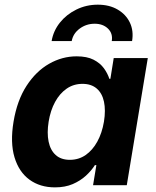

<svg xmlns="http://www.w3.org/2000/svg" viewBox="-20 -788 665 817"><path d="M213.9 9.3Q150.4 9.3 105.5 -23.4Q60.5 -56.2 41.7 -118.7Q22.9 -181.2 37.6 -270Q52.7 -360.8 93 -422.9Q133.3 -484.9 189 -516.6Q244.6 -548.3 306.2 -548.3Q350.1 -548.3 378.2 -533.9Q406.2 -519.5 422.1 -497.6Q438 -475.6 445.3 -452.6H449.7L463.9 -541H608.9L519.5 0H376L390.1 -85.4H383.8Q369.1 -62 345.5 -40.3Q321.8 -18.6 289.3 -4.6Q256.8 9.3 213.9 9.3ZM277.3 -107.9Q314.9 -107.9 344.5 -128.4Q374 -148.9 394 -185.3Q414.1 -221.7 422.4 -270.5Q430.2 -319.3 422.4 -355.5Q414.6 -391.6 391.4 -411.4Q368.2 -431.2 331.1 -431.2Q293 -431.2 263.4 -410.6Q233.9 -390.1 214.4 -354.2Q194.8 -318.4 187 -270.5Q179.2 -222.2 186.8 -185.5Q194.3 -148.9 217 -128.4Q239.7 -107.9 277.3 -107.9ZM396 -768.1Q445.3 -768.1 480.7 -747.3Q516.1 -726.6 532.7 -691.7Q549.3 -656.7 542 -613.3H455.6Q460.9 -645.5 439.5 -666.3Q418 -687 382.8 -687Q347.2 -687 319.1 -666.3Q291 -645.5 285.2 -613.3H199.7Q207 -656.7 234.9 -691.7Q262.7 -726.6 304.9 -747.3Q347.2 -768.1 396 -768.1Z"/></svg>

Font: Inter 17pt
Style: Bold Italic
Weight: 700
Italic angle: -9.3988°
Version: Version 4.001;git-66647c0bb